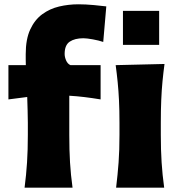

<svg xmlns="http://www.w3.org/2000/svg" viewBox="-20 -869 829 889"><path d="M549.3 -818.7H716.9V-661.4H549.3ZM93.8 0Q101.6 -60.1 105.2 -116.9Q108.9 -173.8 108.9 -244.6V-300.8Q108.9 -327.1 107.9 -357.2Q106.9 -387.2 106 -419.9L19 -408.7V-567.4H99.6Q99.1 -580.6 99.1 -593.3Q99.1 -606 99.1 -618.2Q99.1 -687.5 119.9 -732.4Q140.6 -777.3 175.5 -803Q210.4 -828.6 253.9 -838.9Q297.4 -849.1 343.3 -849.1Q376 -849.1 414.8 -845.5Q453.6 -841.8 472.2 -839.4L458 -674.8Q438 -681.6 409.7 -686.8Q381.3 -691.9 366.2 -691.9Q326.2 -691.9 302.7 -676Q279.3 -660.2 279.3 -619.1Q279.3 -605 286.1 -589.1Q293 -573.2 306.2 -567.4H445.8V-408.7Q407.7 -415 371.8 -419.4Q335.9 -423.8 300.8 -425.8V-244.6Q300.8 -173.8 304.2 -116.9Q307.6 -60.1 315.9 0ZM517.6 0Q524.9 -60.1 529.1 -116.9Q533.2 -173.8 533.2 -244.6V-300.8Q533.2 -358.9 531 -403.8Q528.8 -448.7 524.9 -488Q521 -527.3 515.6 -567.4L741.7 -572.8Q736.3 -532.2 732.4 -492.2Q728.5 -452.1 726.6 -406Q724.6 -359.9 724.6 -300.8V-244.6Q724.6 -173.8 728.3 -116.9Q731.9 -60.1 740.2 0Z"/></svg>

Font: Pinar-DS3-FD ExtraBold
Style: Regular
Weight: 800
Designer: Amin Abedi
Version: Version 3.000